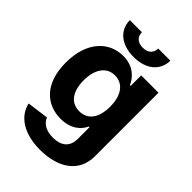

<svg xmlns="http://www.w3.org/2000/svg" viewBox="-272 -849 1177 1177"><g transform="rotate(45 316.5 -260.0)"><path d="M306.1 215.9C462 215.9 572.8 144.9 572.8 5.3V-545.5H422.6V-453.8H416.9C396.7 -498.2 352.3 -552.6 261 -552.6C141.3 -552.6 40.1 -459.5 40.1 -273.8C40.1 -92.3 138.5 -7.8 261.4 -7.8C348.4 -7.8 397 -51.5 416.9 -96.6H423.3V3.2C423.3 78.1 375.4 107.2 309.7 107.2C242.9 107.2 209.2 78.1 196.7 45.1L56.8 63.9C74.9 149.9 159.1 215.9 306.1 215.9ZM309.3 -121.4C235.1 -121.4 194.6 -180.4 194.6 -274.5C194.6 -367.2 234.4 -432.2 309.3 -432.2C382.8 -432.2 424 -370 424 -274.5C424 -178.3 382.1 -121.4 309.3 -121.4ZM380 -735.8C380 -702.4 360.1 -672.2 309.7 -672.2C257.8 -672.2 238.6 -703.1 239 -735.8H134.2C134.2 -649.9 202.1 -592.3 309.7 -592.3C417.3 -592.3 485.1 -649.9 485.4 -735.8Z"/></g></svg>

Font: Karasuma Gothic
Style: Bold
Weight: 700
Designer: Rasmus Andersson / Ryoko Nishizuka
Foundry: Genbu
Version: Version 1.00